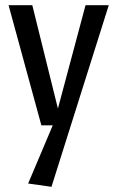

<svg xmlns="http://www.w3.org/2000/svg" viewBox="-20 -530 447 743"><path d="M179.2 192.9 88.9 180.2 184.1 -44.9H140.1L13.2 -509.8H105L204.1 -109.9L311 -509.8H400.9Z"/></svg>

Font: Sansita Light
Style: Regular
Weight: 300
Designer: Pablo Cosgaya
Foundry: Omnibus-Type
Version: Version 1.006;hotconv 1.0.109;makeotfexe 2.5.65596